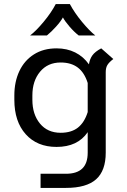

<svg xmlns="http://www.w3.org/2000/svg" viewBox="-20 -717 618 937"><path d="M533 -429Q512 -413 504 -399.5Q496 -386 496 -365V28Q496 116 449 158Q402 200 302 200H178V131H302Q355 131 381.5 105.5Q408 80 408 28V-72Q359 0 256 0Q161 0 105.5 -62Q50 -124 50 -230V-251Q50 -318 74.5 -370Q99 -422 145.5 -451.5Q192 -481 256 -481Q307 -481 347 -461Q387 -441 414 -403Q418 -429 431 -447Q444 -465 474 -481ZM408 -170V-312Q392 -363 359.5 -387.5Q327 -412 276 -412Q213 -412 175.5 -367Q138 -322 138 -251V-230Q138 -159 175 -114Q212 -69 276 -69Q328 -69 360 -94Q392 -119 408 -170ZM252 -697H321Q344 -654 380.5 -610Q417 -566 445 -544H364Q342 -561 319.5 -587Q297 -613 287 -632Q277 -613 253.5 -587Q230 -561 209 -544H127Q156 -566 193 -610.5Q230 -655 252 -697Z"/></svg>

Font: KoHo Medium
Style: Regular
Weight: 500
Version: Version 1.000; ttfautohint (v1.6)